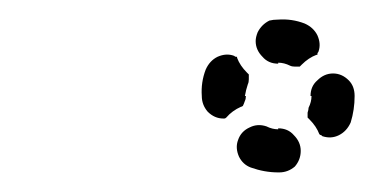

<svg xmlns="http://www.w3.org/2000/svg" viewBox="-20 -553 394 196"><path d="M235 -423Q226 -419 223 -410Q220 -402 224 -393Q228 -385 236 -382Q250 -377 264 -377H265Q274 -377 281 -383Q287 -390 287 -399Q287 -408 280 -415Q274 -422 264 -422V-421Q258 -421 252 -424Q243 -427 235 -423ZM298 -455H297Q297 -465 304 -471Q311 -478 320 -478Q329 -478 336 -471Q342 -465 342 -455Q342 -441 338 -428Q334 -419 326 -415Q318 -411 309 -414Q308 -415 308 -415Q307 -415 306 -416Q306 -416 306 -416Q303 -424 296 -431Q295 -432 294 -433Q294 -435 294 -438Q295 -441 295 -443Q298 -449 298 -455ZM231 -455H230Q231 -461 233 -467Q234 -469 234 -472Q234 -475 234 -477Q233 -478 232 -479Q225 -486 222 -494Q222 -494 222 -495Q221 -495 221 -495Q220 -495 219 -496Q211 -499 202 -495Q194 -491 190 -482Q185 -469 186 -455Q186 -446 192 -439Q199 -432 208 -432Q209 -432 209 -432Q210 -432 211 -433Q211 -433 211 -433Q217 -440 226 -444Q227 -444 228 -445Q229 -447 230 -450Q231 -452 231 -455ZM264 -489V-488Q254 -488 248 -495Q241 -502 241 -511Q241 -515 243 -520Q245 -524 248 -527Q251 -530 255 -532Q259 -533 264 -533Q278 -534 291 -529Q300 -525 304 -517Q308 -508 305 -500Q304 -499 304 -498Q304 -498 304 -497Q303 -497 303 -497Q295 -494 288 -487Q287 -486 286 -485Q284 -485 281 -485Q278 -485 276 -486Q270 -489 264 -489Z"/></svg>

Font: FRB American Cursive Guidelines Arrows Dashed Extrabold
Style: Bold Italic
Weight: 800
Italic angle: -25°
Version: Version 2.0;Modular Font Editor K font №1